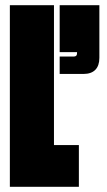

<svg xmlns="http://www.w3.org/2000/svg" viewBox="-20 -720 411 740"><path d="M18 0H284V-161H188V-700H18ZM210 -519H277C277 -508 276 -502 262 -502H210V-435H302C342 -435 363 -457 363 -497V-700H210Z"/></svg>

Font: Queering Heavy
Style: Bold
Weight: 900
Designer: Adam Naccarato
Foundry: adamnac
Version: Version 2.000;hotconv 1.0.109;makeotfexe 2.5.65596